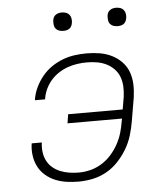

<svg xmlns="http://www.w3.org/2000/svg" viewBox="-52 -755 704 810"><g transform="rotate(-5 300.0 -350.5)"><path d="M249 8Q223 8 198 4.5Q173 1 150 -8.5Q127 -18 108.5 -34Q90 -50 79 -71.5Q68 -93 64.5 -118.5Q61 -144 65 -170H108Q105 -150 107.5 -130Q110 -110 118.5 -93Q127 -76 141.5 -63.5Q156 -51 174.5 -43.5Q193 -36 213 -33Q233 -30 253 -30Q278 -30 303 -36.5Q328 -43 350.5 -57Q373 -71 391 -91.5Q409 -112 421.5 -135Q434 -158 441 -182.5Q448 -207 452 -232L454 -241H223L229 -279H460L469 -332Q472 -354 471 -375.5Q470 -397 463 -416Q456 -435 441.5 -450Q427 -465 408.5 -474Q390 -483 369 -486.5Q348 -490 326 -490Q306 -490 285.5 -487Q265 -484 245 -477Q225 -470 206 -457.5Q187 -445 173 -428.5Q159 -412 150 -392.5Q141 -373 138 -353V-350H95V-354Q99 -379 110.5 -403.5Q122 -428 139.5 -449.5Q157 -471 179.5 -486.5Q202 -502 227 -511.5Q252 -521 277.5 -524.5Q303 -528 329 -528Q357 -528 384 -523.5Q411 -519 434.5 -507.5Q458 -496 476.5 -477Q495 -458 504 -433.5Q513 -409 514 -381.5Q515 -354 511 -326L494 -226Q489 -196 480 -166.5Q471 -137 455 -110Q439 -83 417 -59.5Q395 -36 367.5 -20.5Q340 -5 309.5 1.5Q279 8 249 8ZM470 -631Q460 -631 451.5 -634Q443 -637 437.5 -644Q432 -651 431 -660.5Q430 -670 431 -680Q432 -686 435 -692Q438 -698 444 -702Q450 -706 456.5 -707.5Q463 -709 469 -709Q479 -709 487.5 -706Q496 -703 501.5 -696Q507 -689 508.5 -679.5Q510 -670 508 -660Q507 -654 504 -648Q501 -642 495.5 -638Q490 -634 483 -632.5Q476 -631 470 -631ZM240 -631Q230 -631 221.5 -634Q213 -637 207.5 -644Q202 -651 201 -660.5Q200 -670 201 -680Q202 -686 205 -692Q208 -698 214 -702Q220 -706 226.5 -707.5Q233 -709 239 -709Q249 -709 257.5 -706Q266 -703 271.5 -696Q277 -689 278.5 -679.5Q280 -670 278 -660Q277 -654 274 -648Q271 -642 265.5 -638Q260 -634 253 -632.5Q246 -631 240 -631Z"/></g></svg>

Font: Iosevka Aile Extralight
Style: Italic
Weight: 200
Italic angle: -9°
Designer: Belleve Invis
Foundry: Belleve Invis
Version: Version 31.1.0; ttfautohint (v1.8.4)